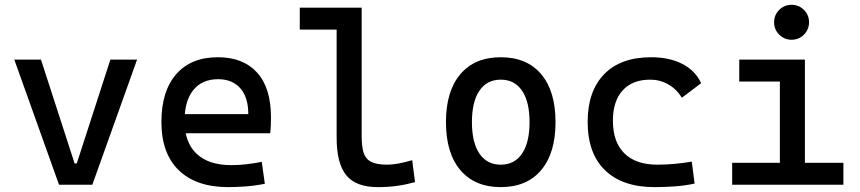

<svg xmlns="http://www.w3.org/2000/svg" viewBox="-20 -764 3556 794"><path d="M224.1 0 39.1 -517.6H149.4L288.6 -87.9H297.4L436.5 -517.6H546.9L361.8 0Z M923.8 9.8Q791.5 9.8 719.5 -59.8Q647.5 -129.4 647.5 -259.8Q647.5 -386.7 708.5 -457Q769.5 -527.3 880.9 -527.3Q985.8 -527.3 1043.2 -463.9Q1100.6 -400.4 1100.6 -279.3Q1100.6 -243.7 1097.7 -212.9H734.4V-292H1006.8Q1006.8 -361.8 973.6 -399.2Q940.4 -436.5 881.8 -436.5Q815.9 -436.5 779.5 -391.6Q743.2 -346.7 743.2 -264.6Q743.2 -174.8 793.2 -127.9Q843.3 -81.1 935.5 -81.1Q967.8 -81.1 999 -84.7Q1030.3 -88.4 1062.5 -94.7L1075.2 -3.9Q1029.3 4.9 991.2 7.3Q953.1 9.8 923.8 9.8Z M1542 9.8Q1452.1 9.8 1412.1 -39.1Q1372.1 -87.9 1372.1 -195.3V-732.4H1475.6V-200.2Q1475.6 -159.2 1483.4 -133.3Q1491.2 -107.4 1513.9 -95.2Q1536.6 -83 1581.1 -83Q1621.6 -83 1684.6 -101.6L1696.3 -10.7Q1656.7 0 1620.4 4.9Q1584 9.8 1542 9.8ZM1219.7 -641.6V-732.4H1380.9V-641.6Z M2050.8 9.8Q1943.4 9.8 1883.8 -60.5Q1824.2 -130.9 1824.2 -258.8Q1824.2 -387.2 1883.8 -457.3Q1943.4 -527.3 2050.8 -527.3Q2158.7 -527.3 2218 -457.3Q2277.3 -387.2 2277.3 -258.8Q2277.3 -130.9 2218 -60.5Q2158.7 9.8 2050.8 9.8ZM2050.8 -83Q2107.9 -83 2138.9 -128.9Q2169.9 -174.8 2169.9 -258.8Q2169.9 -343.3 2138.9 -388.9Q2107.9 -434.6 2050.8 -434.6Q1993.7 -434.6 1962.6 -388.9Q1931.6 -343.3 1931.6 -258.8Q1931.6 -174.8 1962.6 -128.9Q1993.7 -83 2050.8 -83Z M2686.5 9.8Q2554.2 9.8 2482.2 -59.8Q2410.2 -129.4 2410.2 -259.8Q2410.2 -386.7 2478.3 -457Q2546.4 -527.3 2672.9 -527.3Q2748.5 -527.3 2802.5 -499.3Q2856.4 -471.2 2879.4 -419.9L2799.8 -359.9Q2777.8 -395.5 2743.7 -415Q2709.5 -434.6 2668.9 -434.6Q2595.7 -434.6 2555.2 -390.4Q2514.6 -346.2 2514.6 -264.6Q2514.6 -176.3 2562.3 -129.6Q2609.9 -83 2698.2 -83Q2734.4 -83 2770.5 -86.4Q2806.6 -89.8 2840.8 -95.7L2852.5 -4.9Q2812.5 3.9 2769.8 6.8Q2727.1 9.8 2686.5 9.8Z M3205.1 0V-488.3H3308.6V0ZM3007.8 0V-90.8H3214.8V0ZM3298.8 0V-90.8H3467.8V0ZM3037.1 -426.8V-517.6H3308.6V-426.8ZM3253.4 -599.6Q3223.6 -599.6 3202.4 -620.8Q3181.2 -642.1 3181.2 -671.9Q3181.2 -702.1 3202.4 -723.1Q3223.6 -744.1 3253.4 -744.1Q3283.7 -744.1 3304.7 -723.1Q3325.7 -702.1 3325.7 -671.9Q3325.7 -642.1 3304.7 -620.8Q3283.7 -599.6 3253.4 -599.6Z"/></svg>

Font: Cascadia Code
Style: Regular
Weight: 400
Monospace: yes
Designer: Aaron Bell
Foundry: Saja Typeworks
Version: Version 2106.017